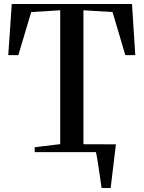

<svg xmlns="http://www.w3.org/2000/svg" viewBox="-20 -763 720 963"><path d="M386.5 -39.5H505.5V-11.5H386.5ZM489.5 180Q486.5 158.5 482.8 132.8Q479 107 475.2 81.5Q471.5 56 467.8 34Q464 12 461 -2L432.5 -39H561.5Q559 -19.5 556.2 2.8Q553.5 25 550.8 48.5Q548 72 545.2 95.2Q542.5 118.5 539.8 140Q537 161.5 535 180ZM282 -40V-711.5L136.5 -702.5L72 -486.5H21.5L39 -743H642L658.5 -486.5H608.5L544.5 -702.5L398.5 -711.5V-40L528 -24.5V0H154V-24.5Z"/></svg>

Font: Merriweather 120pt Medium
Style: Regular
Weight: 500
Version: Version 2.100